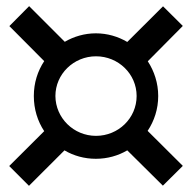

<svg xmlns="http://www.w3.org/2000/svg" viewBox="-20 -601 623 621"><path d="M290 -87.4C327.1 -87.4 361.8 -97.2 391.6 -114.7L506.8 -0.5L571.3 -64.5L457.5 -177.7C479 -210 491.7 -248.5 491.7 -290.5C491.7 -332 479 -370.6 458 -402.8L571.3 -517.1L507.3 -580.6L391.6 -465.3C361.8 -482.9 327.1 -493.2 290 -493.2C253.4 -493.2 218.8 -482.9 189.5 -465.8L74.2 -581.1L10.3 -516.6L123 -403.3C101.6 -371.1 89.4 -332.5 89.4 -290.5C89.4 -248 101.6 -209 123 -176.8L9.8 -64L73.7 0L188.5 -114.7C218.3 -97.2 252.9 -87.4 290 -87.4ZM290.5 -161.6C218.3 -161.6 159.7 -219.2 159.2 -290.5C159.2 -361.3 218.3 -418.9 290.5 -418.9C362.8 -418.9 421.9 -361.8 421.9 -290.5C421.9 -218.8 362.8 -161.6 290.5 -161.6Z"/></svg>

Font: Inder
Style: Regular
Weight: 400
Designer: Irina Smirnova
Foundry: Irina Smirnova
Version: Version 1.001